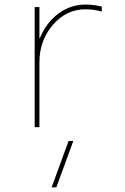

<svg xmlns="http://www.w3.org/2000/svg" viewBox="-20 -550 540 830"><path d="M276.4 59.6H296.9L223.6 259.8H203.1ZM349.6 -530.3Q385.7 -530.3 419.9 -521.5V-500Q386.7 -509.8 349.6 -509.8Q266.6 -509.8 208.5 -442.4Q150.4 -375 150.4 -280.3V0H129.9V-519.5H150.4V-384.8H152.3Q179.7 -452.1 232.4 -491.2Q285.2 -530.3 349.6 -530.3Z"/></svg>

Font: Mgen+ 1m thin
Style: Regular
Weight: 100
Designer: [Source Han Sans]
Ryoko NISHIZUKA  (kana & ideographs); Paul D. Hunt (Latin, Greek & Cyrillic); Wenlong ZHANG  (bopomofo
Version: Version 1.059.20150602